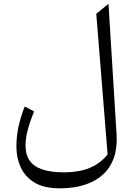

<svg xmlns="http://www.w3.org/2000/svg" viewBox="-20 -763 710 1023"><path d="M558.1 -742.5 493 -689.8 553.3 60Q513.7 109.1 456.5 132.2Q399.3 155.2 321.7 155.2Q252.2 155.2 206.8 140.3Q161.3 125.4 138.7 93.6Q116.1 61.8 116.1 12.3Q116.1 -25.9 127.4 -69.1Q138.6 -112.2 161.3 -169.6L111.7 -195.5Q91 -144.1 79.2 -90.7Q67.4 -37.3 67.4 19Q67.4 77.4 90.1 127.9Q112.8 178.5 163.6 209.4Q214.4 240.4 298.9 240.4Q372.2 240.4 430 222.1Q487.9 203.7 527.5 168Q567.1 132.2 586.1 79.4Q605.1 26.5 601.3 -43Z"/></svg>

Font: Pinar-VF
Style: Regular
Weight: 300
Designer: Amin Abedi
Version: Version 3.0